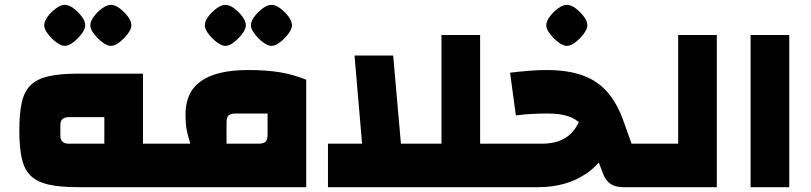

<svg xmlns="http://www.w3.org/2000/svg" viewBox="-20 -775 3358 795"><path d="M571 0V-180H645V0ZM303 0Q230 0 182.5 -10.5Q135 -21 108 -46.5Q81 -72 70.5 -118Q60 -164 60 -235Q60 -306 70.5 -352Q81 -398 108 -423.5Q135 -449 182.5 -459.5Q230 -470 303 -470H572V0ZM265 -180H412V-290H265Q248 -290 239 -282Q230 -274 230 -259V-211Q230 -196 239 -188Q248 -180 265 -180ZM645 0V-180Q654 -180 659.5 -155Q665 -130 665 -90Q665 -48 659.5 -24Q654 0 645 0ZM248 -585Q233 -585 213 -600Q193 -615 178 -635Q163 -655 163 -670Q163 -687 177.5 -706.5Q192 -726 212 -740.5Q232 -755 248 -755Q265 -755 284.5 -740.5Q304 -726 318.5 -706.5Q333 -687 333 -670Q333 -655 318 -635Q303 -615 283.5 -600Q264 -585 248 -585ZM439 -585Q424 -585 404 -600Q384 -615 369 -635Q354 -655 354 -670Q354 -687 368.5 -706.5Q383 -726 403 -740.5Q423 -755 439 -755Q456 -755 475.5 -740.5Q495 -726 509.5 -706.5Q524 -687 524 -670Q524 -655 509 -635Q494 -615 474.5 -600Q455 -585 439 -585Z M645 0V-180H768Q757 -215 752.5 -240.5Q748 -266 748 -300Q748 -345 763 -379.5Q778 -414 810 -437.5Q842 -461 891 -473Q940 -485 1008 -485Q1082 -485 1137.5 -476Q1193 -467 1248 -445V0ZM918 -180H1049Q1071 -180 1079.5 -188Q1088 -196 1088 -218V-305H957Q935 -305 926.5 -297Q918 -289 918 -267ZM645 0Q636 0 630.5 -24Q625 -48 625 -90Q625 -130 630.5 -155Q636 -180 645 -180ZM913 -585Q898 -585 878 -600Q858 -615 843 -635Q828 -655 828 -670Q828 -687 842.5 -706.5Q857 -726 877 -740.5Q897 -755 913 -755Q930 -755 949.5 -740.5Q969 -726 983.5 -706.5Q998 -687 998 -670Q998 -655 983 -635Q968 -615 948.5 -600Q929 -585 913 -585ZM1104 -585Q1089 -585 1069 -600Q1049 -615 1034 -635Q1019 -655 1019 -670Q1019 -687 1033.5 -706.5Q1048 -726 1068 -740.5Q1088 -755 1104 -755Q1121 -755 1140.5 -740.5Q1160 -726 1174.5 -706.5Q1189 -687 1189 -670Q1189 -655 1174 -635Q1159 -615 1139.5 -600Q1120 -585 1104 -585Z M1484 -124 1448 -545H1608L1645 -124ZM1338 0V-180H2038V0ZM1808 -124V-630H1968V-124ZM2038 0V-180Q2047 -180 2052.5 -155Q2058 -130 2058 -90Q2058 -48 2052.5 -24Q2047 0 2038 0Z M2561 0Q2528 0 2508 -13.5Q2488 -27 2477 -56L2420 -205Q2408 -238 2386.5 -260.5Q2365 -283 2331.5 -294Q2298 -305 2247 -305Q2219 -305 2186 -303.5Q2153 -302 2116 -297L2092 -474Q2134 -479 2171.5 -482Q2209 -485 2243 -485Q2332 -485 2393.5 -462.5Q2455 -440 2496 -392.5Q2537 -345 2563 -270L2595 -180H2658V0ZM2038 0V-180H2222Q2263 -180 2292.5 -190.5Q2322 -201 2341.5 -219.5Q2361 -238 2373.5 -263Q2386 -288 2394 -318L2543 -270Q2522 -192 2488 -140Q2454 -88 2409.5 -57.5Q2365 -27 2314.5 -13.5Q2264 0 2211 0ZM2658 0V-180Q2667 -180 2672.5 -155Q2678 -130 2678 -90Q2678 -48 2672.5 -24Q2667 0 2658 0ZM2038 0Q2029 0 2023.5 -24Q2018 -48 2018 -90Q2018 -130 2023.5 -155Q2029 -180 2038 -180ZM2327 -585Q2312 -585 2292 -600Q2272 -615 2257 -635Q2242 -655 2242 -670Q2242 -687 2256.5 -706.5Q2271 -726 2291 -740.5Q2311 -755 2327 -755Q2344 -755 2363.5 -740.5Q2383 -726 2397.5 -706.5Q2412 -687 2412 -670Q2412 -655 2397 -635Q2382 -615 2362.5 -600Q2343 -585 2327 -585Z M2658 0V-180H2788V-630H2948V0ZM2658 0Q2649 0 2643.5 -24Q2638 -48 2638 -90Q2638 -130 2643.5 -155Q2649 -180 2658 -180Z M3088 0V-630H3248V0Z"/></svg>

Font: Changa ExtraBold
Style: Regular
Weight: 800
Designer: Eduardo Rodriguez Tunni
Foundry: Eduardo Rodriguez Tunni
Version: Version 3.002; ttfautohint (v1.8.2)